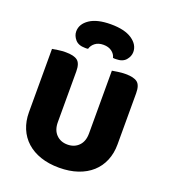

<svg xmlns="http://www.w3.org/2000/svg" viewBox="-155 -969 974 1100"><g transform="rotate(20 332.0 -419.0)"><path d="M332 18Q269 18 219 1Q169 -16 134 -47.5Q99 -79 80.5 -123.5Q62 -168 62 -222V-608Q74 -610 97 -613.5Q120 -617 143 -617Q193 -617 215 -600Q237 -583 237 -534V-225Q237 -177 263.5 -150Q290 -123 332 -123Q374 -123 400.5 -150Q427 -177 427 -225V-608Q439 -610 462 -613.5Q485 -617 508 -617Q558 -617 580 -600Q602 -583 602 -534V-222Q602 -168 583.5 -123.5Q565 -79 530 -47.5Q495 -16 445 1Q395 18 332 18ZM332 -731Q301 -731 281.5 -716Q262 -701 256 -679Q251 -678 247 -678Q243 -678 238 -678Q197 -678 177.5 -701Q158 -724 158 -750Q158 -795 203 -825.5Q248 -856 332 -856Q416 -856 461 -825.5Q506 -795 506 -750Q506 -724 486.5 -701Q467 -678 426 -678Q421 -678 417 -678Q413 -678 408 -679Q403 -701 383 -716Q363 -731 332 -731Z"/></g></svg>

Font: Baloo Chettan 2 ExtraBold
Style: Regular
Weight: 800
Designer: Maithili Shingre, Unnati Kotecha and Ek Type
Foundry: Ek Type
Version: Version 1.640;hotconv 1.0.111;makeotfexe 2.5.65597; ttfautoh